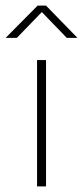

<svg xmlns="http://www.w3.org/2000/svg" viewBox="-55 -664 296 684"><path d="M77 -450H109V0H77ZM183 -529 94 -621 5 -529H-35L79 -644H109L221 -529Z"/></svg>

Font: Poiret One
Style: Regular
Weight: 400
Designer: Denis Masharov (denis.masharov@gmail.com), Cyreal (Charset Expansion)
Foundry: Denis Masharov
Version: Version 1.101